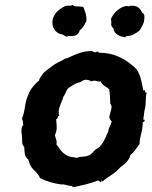

<svg xmlns="http://www.w3.org/2000/svg" viewBox="-20 -752 622 787"><path d="M69 -264 73 -265 70 -262C78 -254 71 -249 76 -242C70 -231 67 -228 68 -209C74 -181 66 -159 79 -151C82 -121 79 -111 96 -98C98 -91 102 -77 110 -65C118 -54 136 -43 144 -22C169 -9 197 -1 230 4C246 2 253 9 276 11C276 11 274 14 283 15C314 8 349 1 381 -12C388 -12 383 -10 395 -5C397 -13 392 -17 400 -8C411 -18 428 -29 447 -42C461 -53 466 -59 473 -66C495 -82 512 -99 514 -116C531 -130 537 -141 552 -162C551 -187 566 -215 565 -251C578 -256 573 -265 567 -261C569 -274 571 -286 572 -298C581 -327 574 -352 582 -374C578 -367 572 -379 575 -381C570 -383 569 -385 569 -378C569 -384 564 -384 567 -382C560 -420 554 -456 533 -475C493 -511 448 -536 386 -536C383 -533 392 -534 380 -541C381 -538 376 -536 379 -541C378 -540 364 -535 368 -538C360 -542 356 -536 361 -543C314 -544 286 -526 251 -512C249 -510 249 -515 249 -514C246 -507 240 -513 243 -509C220 -496 207 -493 189 -477C184 -473 177 -470 157 -452C154 -444 139 -430 141 -423C112 -398 101 -378 94 -359C79 -324 85 -299 69 -264ZM428 -271 432 -261 438 -254C435 -241 425 -228 424 -214C409 -179 397 -151 373 -140C364 -134 353 -115 340 -114C338 -111 323 -110 302 -108C313 -109 296 -106 293 -105C302 -110 290 -104 294 -105C285 -102 292 -111 287 -107C247 -108 230 -132 211 -161C215 -176 209 -179 205 -198C215 -221 213 -230 210 -265L212 -263C219 -268 215 -279 223 -277C214 -303 231 -326 240 -356C249 -368 250 -377 257 -388C272 -399 290 -412 308 -415C325 -426 333 -428 350 -421C356 -430 347 -428 352 -418C375 -427 378 -414 392 -419C400 -401 424 -391 428 -386C430 -369 432 -346 432 -327C444 -315 432 -297 428 -271ZM257 -600 256 -605C285 -602 301 -606 307 -628C325 -641 328 -657 334 -665C336 -690 327 -710 321 -724C301 -727 283 -723 278 -732C264 -724 258 -732 247 -727C216 -712 199 -692 195 -667V-665C192 -640 208 -617 229 -612C238 -612 237 -608 257 -600ZM499 -599 494 -604C522 -603 537 -616 551 -626C560 -638 568 -656 570 -662C572 -681 576 -693 562 -701C553 -723 537 -731 512 -728L508 -726C484 -734 443 -702 434 -671C435 -670 435 -675 435 -673C439 -654 430 -648 445 -636C446 -618 463 -601 499 -599Z"/></svg>

Font: Asimov Print
Style: DIt
Weight: 250
Width: 0
Designer: Google
Version: Version 2.000980: 2014